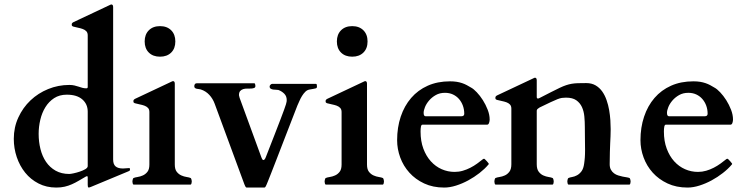

<svg xmlns="http://www.w3.org/2000/svg" viewBox="-20 -823 3336 856"><path d="M468.8 -800.3Q470.7 -801.3 472.9 -802.2Q475.1 -803.2 476.1 -803.2Q484.4 -803.2 484.4 -791.5V-111.8Q484.4 -90.3 495.4 -81.1Q506.3 -71.8 528.3 -71.8L556.6 -73.7Q558.6 -73.7 559.1 -71Q559.6 -68.4 559.6 -65.4Q559.6 -64.5 558.3 -62.7Q557.1 -61 552.2 -59.1L385.3 10.3Q384.3 10.7 380.4 12Q376.5 13.2 376 13.2Q372.6 13.2 371.8 9Q371.1 4.9 371.1 1V-32.7Q371.1 -37.6 367.7 -37.6Q366.2 -37.6 363.3 -36.1Q346.2 -26.4 331.1 -17.3Q315.9 -8.3 300.5 -1.5Q285.2 5.4 268.3 9.3Q251.5 13.2 231 13.2Q187 13.2 151.9 -4.9Q116.7 -22.9 92.3 -53.2Q67.9 -83.5 54.7 -122.6Q41.5 -161.6 41.5 -204.1Q41.5 -255.4 61.8 -299.3Q82 -343.3 116 -375.5Q149.9 -407.7 194.8 -426Q239.7 -444.3 289.1 -444.3Q302.2 -444.3 312 -441.9Q321.8 -439.5 330.1 -436.8Q338.4 -434.1 346.7 -431.6Q355 -429.2 365.2 -429.2Q366.7 -429.2 368.9 -430.2Q371.1 -431.2 371.1 -435.5V-665.5Q371.1 -677.2 364.7 -683.8Q358.4 -690.4 348.6 -693.8Q338.9 -697.3 327.6 -699.5Q316.4 -701.7 306.2 -704.6Q303.2 -705.6 301.5 -707.3Q299.8 -709 299.8 -714.4Q299.8 -716.8 301.3 -719.2Q302.7 -721.7 307.1 -724.1ZM152.3 -226.1Q152.3 -190.9 160.4 -158.4Q168.5 -126 185.3 -101.3Q202.1 -76.7 228 -62Q253.9 -47.4 289.1 -47.4Q294.4 -47.4 308.1 -50.3Q321.8 -53.2 335.7 -57.9Q349.6 -62.5 360.4 -68.8Q371.1 -75.2 371.1 -82.5V-325.2Q371.1 -358.9 346.9 -379.9Q322.8 -400.9 277.8 -400.9Q245.1 -400.9 221.4 -385.5Q197.8 -370.1 182.4 -345.2Q167 -320.3 159.7 -289.1Q152.3 -257.8 152.3 -226.1Z M575.2 0Q572.3 -1 571.3 -6.6Q570.3 -12.2 570.3 -15.1Q570.3 -17.6 571.8 -22.9Q573.2 -28.3 575.2 -29.3Q581.5 -32.2 593.3 -33.9Q605 -35.6 616.7 -40.8Q628.4 -45.9 637.2 -56.9Q646 -67.9 646 -89.4V-323.7Q646 -335.4 639.6 -342Q633.3 -348.6 623.5 -352.1Q613.8 -355.5 602.5 -357.7Q591.3 -359.9 581.1 -362.8Q578.1 -363.8 576.4 -365.5Q574.7 -367.2 574.7 -372.6Q574.7 -375 576.2 -377.4Q577.6 -379.9 582 -382.3L743.7 -458.5Q745.6 -459.5 747.8 -460.4Q750 -461.4 751 -461.4Q759.3 -461.4 759.3 -449.7V-89.4Q759.3 -67.9 768.1 -56.9Q776.9 -45.9 788.6 -40.8Q800.3 -35.6 812 -33.9Q823.7 -32.2 830.1 -29.3Q832 -28.3 833.5 -22.9Q835 -17.6 835 -15.1Q835 -12.2 834 -6.6Q833 -1 830.1 0ZM625 -638.2Q625 -669.4 643.6 -688Q662.1 -706.5 693.4 -706.5Q724.6 -706.5 743.2 -688Q761.7 -669.4 761.7 -638.2Q761.7 -606.9 743.2 -588.6Q724.6 -570.3 693.4 -570.3Q662.1 -570.3 643.6 -588.6Q625 -606.9 625 -638.2Z M1080.1 13.2Q1076.2 13.2 1073.5 7.6Q1070.8 2 1069.3 -2L937 -360.8Q928.7 -383.3 913.1 -400.1Q897.5 -417 875 -424.3Q871.6 -425.3 866.7 -425.8Q861.8 -426.3 857.2 -427.2Q852.5 -428.2 849.4 -430.7Q846.2 -433.1 846.2 -438.5Q846.2 -443.4 848.6 -447.5Q851.1 -451.7 856.9 -451.7H1113.8Q1116.7 -451.7 1117.7 -446.5Q1118.7 -441.4 1118.7 -439.9Q1118.7 -433.1 1113.3 -430.9Q1107.9 -428.7 1099.6 -428.2Q1091.3 -427.7 1082 -428Q1072.8 -428.2 1064.5 -425.8Q1056.2 -423.3 1050.8 -417.2Q1045.4 -411.1 1045.4 -398.4Q1045.4 -397 1046.9 -392.3Q1048.3 -387.7 1048.3 -386.7L1145.5 -121.1Q1146.5 -118.7 1148.7 -114Q1150.9 -109.4 1154.8 -109.4Q1156.7 -109.4 1158.9 -111.6Q1161.1 -113.8 1162.6 -116.7Q1164.1 -119.6 1165 -122.3Q1166 -125 1166.5 -126Q1189.5 -184.6 1205.1 -224.9Q1220.7 -265.1 1231 -292Q1241.2 -318.8 1246.8 -334.2Q1252.4 -349.6 1254.9 -357.9Q1257.3 -366.2 1257.8 -369.9Q1258.3 -373.5 1258.3 -377Q1258.3 -394 1247.6 -405Q1236.8 -416 1221.2 -421.9Q1216.8 -422.9 1210.2 -422.9Q1203.6 -422.9 1197.5 -423.8Q1191.4 -424.8 1186.8 -427.7Q1182.1 -430.7 1182.1 -437.5Q1182.1 -441.4 1186 -445.3Q1189.9 -449.2 1193.8 -449.2H1388.7Q1391.6 -448.7 1392.3 -445.6Q1393.1 -442.4 1393.1 -437Q1393.1 -433.6 1392.1 -431.9Q1391.1 -430.2 1387.5 -429Q1383.8 -427.7 1377.2 -426.8Q1370.6 -425.8 1359.9 -423.8Q1349.1 -421.9 1341.1 -413.8Q1333 -405.8 1326.4 -395Q1319.8 -384.3 1314.9 -372.8Q1310.1 -361.3 1305.7 -352.1Q1272.5 -267.1 1249.8 -208Q1227.1 -148.9 1211.9 -109.9Q1196.8 -70.8 1188.2 -49.1Q1179.7 -27.3 1175.3 -16.6Q1170.9 -5.9 1169.9 -3.4Q1168.9 -1 1168.9 -1Q1167.5 2.4 1164.8 7.8Q1162.1 13.2 1158.2 13.2H1080.1Z M1432.1 0Q1429.2 -1 1428.2 -6.6Q1427.2 -12.2 1427.2 -15.1Q1427.2 -17.6 1428.7 -22.9Q1430.2 -28.3 1432.1 -29.3Q1438.5 -32.2 1450.2 -33.9Q1461.9 -35.6 1473.6 -40.8Q1485.4 -45.9 1494.1 -56.9Q1502.9 -67.9 1502.9 -89.4V-323.7Q1502.9 -335.4 1496.6 -342Q1490.2 -348.6 1480.5 -352.1Q1470.7 -355.5 1459.5 -357.7Q1448.2 -359.9 1438 -362.8Q1435.1 -363.8 1433.3 -365.5Q1431.6 -367.2 1431.6 -372.6Q1431.6 -375 1433.1 -377.4Q1434.6 -379.9 1439 -382.3L1600.6 -458.5Q1602.5 -459.5 1604.7 -460.4Q1606.9 -461.4 1607.9 -461.4Q1616.2 -461.4 1616.2 -449.7V-89.4Q1616.2 -67.9 1625 -56.9Q1633.8 -45.9 1645.5 -40.8Q1657.2 -35.6 1668.9 -33.9Q1680.7 -32.2 1687 -29.3Q1689 -28.3 1690.4 -22.9Q1691.9 -17.6 1691.9 -15.1Q1691.9 -12.2 1690.9 -6.6Q1689.9 -1 1687 0ZM1481.9 -638.2Q1481.9 -669.4 1500.5 -688Q1519 -706.5 1550.3 -706.5Q1581.5 -706.5 1600.1 -688Q1618.7 -669.4 1618.7 -638.2Q1618.7 -606.9 1600.1 -588.6Q1581.5 -570.3 1550.3 -570.3Q1519 -570.3 1500.5 -588.6Q1481.9 -606.9 1481.9 -638.2Z M1750.5 -197.8Q1750.5 -254.9 1766.6 -303Q1782.7 -351.1 1813 -386.2Q1843.3 -421.4 1887 -440.9Q1930.7 -460.4 1986.3 -460.4Q2002.9 -460.4 2016.1 -458.3Q2029.3 -456.1 2040.3 -452.4Q2051.3 -448.7 2060.8 -443.6Q2070.3 -438.5 2080.1 -432.6Q2091.3 -426.8 2105.7 -411.6Q2120.1 -396.5 2132.8 -376.5Q2145.5 -356.4 2154.3 -333.7Q2163.1 -311 2163.1 -290Q2163.1 -283.2 2160.4 -275.1Q2157.7 -267.1 2151.4 -267.1H1863.3Q1858.4 -267.1 1856.7 -258.3Q1855 -249.5 1855 -236.8Q1855 -193.8 1867.4 -160.4Q1879.9 -127 1900.9 -103.8Q1921.9 -80.6 1949.2 -68.6Q1976.6 -56.6 2006.8 -56.6Q2025.9 -56.6 2043.5 -61.8Q2061 -66.9 2077.1 -75.2Q2093.3 -83.5 2107.4 -93.8Q2121.6 -104 2134.3 -114.3Q2137.2 -115.2 2138.2 -115.2Q2139.6 -115.2 2142.1 -112.8Q2146.5 -108.9 2150.9 -103.8Q2155.3 -98.6 2157.7 -95.2Q2159.2 -93.8 2159.2 -92.3Q2159.2 -90.8 2157.2 -88.9Q2141.1 -69.8 2117.7 -51.5Q2094.2 -33.2 2067.6 -18.8Q2041 -4.4 2013.2 4.4Q1985.4 13.2 1960.4 13.2Q1910.2 13.2 1871.1 -5.1Q1832 -23.4 1805.2 -53.2Q1778.3 -83 1764.4 -120.8Q1750.5 -158.7 1750.5 -197.8ZM2037.1 -304.7Q2049.8 -304.7 2049.8 -315.9Q2049.8 -335 2043.7 -351.8Q2037.6 -368.7 2026.4 -381.6Q2015.1 -394.5 1999.3 -401.9Q1983.4 -409.2 1963.9 -409.2Q1940.4 -409.2 1922.9 -399.2Q1905.3 -389.2 1893.1 -375Q1880.9 -360.8 1874.8 -345.7Q1868.7 -330.6 1868.7 -319.8Q1868.7 -311.5 1871.1 -308.1Q1873.5 -304.7 1877.4 -304.7Z M2357.4 -473.6Q2359.4 -474.6 2361.6 -475.6Q2363.8 -476.6 2364.7 -476.6Q2373 -476.6 2373 -464.8V-388.7Q2374.5 -383.8 2377 -383.8Q2379.4 -383.8 2380.9 -384Q2382.3 -384.3 2384.8 -385.7Q2416 -401.9 2437.7 -412.8Q2459.5 -423.8 2475.3 -431.4Q2491.2 -439 2503.7 -443.1Q2516.1 -447.3 2528.8 -449.5Q2541.5 -451.7 2556.6 -452.1Q2571.8 -452.6 2593.8 -452.6Q2617.7 -452.6 2635.3 -442.4Q2652.8 -432.1 2664.8 -415.3Q2676.8 -398.4 2684.3 -376.7Q2691.9 -355 2695.8 -332.3Q2699.7 -309.6 2701.2 -287.4Q2702.6 -265.1 2702.6 -247.1Q2702.6 -230 2701.9 -215.3Q2701.2 -200.7 2700.4 -183.3Q2699.7 -166 2699 -144Q2698.2 -122.1 2698.2 -90.8Q2698.2 -76.2 2703.6 -66.4Q2709 -56.6 2717.5 -50.3Q2726.1 -43.9 2736.3 -40.8Q2746.6 -37.6 2756.3 -35.6Q2766.1 -33.7 2774.2 -32.5Q2782.2 -31.2 2786.6 -29.3Q2788.6 -28.3 2790 -22.9Q2791.5 -17.6 2791.5 -15.1Q2791.5 -12.2 2790.5 -6.6Q2789.6 -1 2786.6 0H2514.2Q2511.2 -1 2510.3 -6.6Q2509.3 -12.2 2509.3 -15.1Q2509.3 -17.6 2510.7 -22.9Q2512.2 -28.3 2514.2 -29.3Q2520.5 -32.2 2531 -33.9Q2541.5 -35.6 2552.5 -41.5Q2563.5 -47.4 2572.5 -59.3Q2581.5 -71.3 2584.5 -94.7Q2585.4 -102.1 2586.2 -108.4Q2586.9 -114.7 2587.4 -121.3Q2587.9 -127.9 2588.1 -135.7Q2588.4 -143.6 2588.4 -153.8Q2588.4 -175.8 2587.9 -200.7Q2587.4 -225.6 2587.4 -256.3Q2587.4 -280.3 2585.2 -303.7Q2583 -327.1 2574.5 -345.7Q2565.9 -364.3 2549.3 -376Q2532.7 -387.7 2503.4 -387.7Q2493.2 -387.7 2485.1 -386.5Q2477.1 -385.3 2465.6 -380.9Q2454.1 -376.5 2435.5 -367.7Q2417 -358.9 2385.7 -343.8Q2381.8 -341.3 2377.7 -338.1Q2373.5 -335 2373 -330.1V-90.8Q2373 -68.8 2381.8 -57.4Q2390.6 -45.9 2402.3 -40.8Q2414.1 -35.6 2425.8 -33.9Q2437.5 -32.2 2443.8 -29.3Q2445.8 -28.3 2447.3 -22.9Q2448.7 -17.6 2448.7 -15.1Q2448.7 -12.2 2447.8 -6.6Q2446.8 -1 2443.8 0H2189Q2186 -1 2185.1 -6.6Q2184.1 -12.2 2184.1 -15.1Q2184.1 -17.6 2185.5 -22.9Q2187 -28.3 2189 -29.3Q2195.3 -32.2 2207 -33.9Q2218.8 -35.6 2230.5 -40.8Q2242.2 -45.9 2251 -57.4Q2259.8 -68.8 2259.8 -90.8V-338.9Q2259.8 -350.6 2253.4 -357.2Q2247.1 -363.8 2237.3 -367.2Q2227.5 -370.6 2216.3 -372.8Q2205.1 -375 2194.8 -377.9Q2191.9 -378.9 2190.2 -380.6Q2188.5 -382.3 2188.5 -387.7Q2188.5 -390.1 2189.9 -392.6Q2191.4 -395 2195.8 -397.5Z M2835.4 -197.8Q2835.4 -254.9 2851.6 -303Q2867.7 -351.1 2897.9 -386.2Q2928.2 -421.4 2971.9 -440.9Q3015.6 -460.4 3071.3 -460.4Q3087.9 -460.4 3101.1 -458.3Q3114.3 -456.1 3125.2 -452.4Q3136.2 -448.7 3145.8 -443.6Q3155.3 -438.5 3165 -432.6Q3176.3 -426.8 3190.7 -411.6Q3205.1 -396.5 3217.8 -376.5Q3230.5 -356.4 3239.3 -333.7Q3248 -311 3248 -290Q3248 -283.2 3245.4 -275.1Q3242.7 -267.1 3236.3 -267.1H2948.2Q2943.4 -267.1 2941.7 -258.3Q2939.9 -249.5 2939.9 -236.8Q2939.9 -193.8 2952.4 -160.4Q2964.8 -127 2985.8 -103.8Q3006.8 -80.6 3034.2 -68.6Q3061.5 -56.6 3091.8 -56.6Q3110.8 -56.6 3128.4 -61.8Q3146 -66.9 3162.1 -75.2Q3178.2 -83.5 3192.4 -93.8Q3206.5 -104 3219.2 -114.3Q3222.2 -115.2 3223.1 -115.2Q3224.6 -115.2 3227.1 -112.8Q3231.4 -108.9 3235.8 -103.8Q3240.2 -98.6 3242.7 -95.2Q3244.1 -93.8 3244.1 -92.3Q3244.1 -90.8 3242.2 -88.9Q3226.1 -69.8 3202.6 -51.5Q3179.2 -33.2 3152.6 -18.8Q3126 -4.4 3098.1 4.4Q3070.3 13.2 3045.4 13.2Q2995.1 13.2 2956.1 -5.1Q2917 -23.4 2890.1 -53.2Q2863.3 -83 2849.4 -120.8Q2835.4 -158.7 2835.4 -197.8ZM3122.1 -304.7Q3134.8 -304.7 3134.8 -315.9Q3134.8 -335 3128.7 -351.8Q3122.6 -368.7 3111.3 -381.6Q3100.1 -394.5 3084.2 -401.9Q3068.4 -409.2 3048.8 -409.2Q3025.4 -409.2 3007.8 -399.2Q2990.2 -389.2 2978 -375Q2965.8 -360.8 2959.7 -345.7Q2953.6 -330.6 2953.6 -319.8Q2953.6 -311.5 2956.1 -308.1Q2958.5 -304.7 2962.4 -304.7Z"/></svg>

Font: Cardo
Style: Bold
Weight: 700
Designer: David J. Perry
Foundry: David J. Perry
Version: Version 1.0011